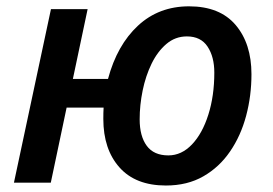

<svg xmlns="http://www.w3.org/2000/svg" viewBox="-20 -569 851 598"><path d="M496.6 8.8Q402.3 8.8 352.1 -47.6Q301.8 -104 301.8 -198.7Q301.8 -208 302 -217.5Q302.2 -227.1 302.7 -233.9H187.5L138.2 0H23.4L138.7 -540.5H252.9L207 -323.2H316.4Q344.7 -428.7 409.7 -489Q474.6 -549.3 568.8 -549.3Q664.6 -549.3 713.9 -491.2Q763.2 -433.1 763.2 -337.9Q763.2 -270.5 746.6 -208.3Q730 -146 696.5 -97.2Q663.1 -48.3 613.3 -19.8Q563.5 8.8 496.6 8.8ZM504.4 -85Q545.4 -85 577.9 -119.1Q610.4 -153.3 628.9 -211.9Q647.5 -270.5 647.5 -342.8Q647.5 -392.1 626.5 -423.8Q605.5 -455.6 562 -455.6Q525.9 -455.6 498.3 -432.1Q470.7 -408.7 452.1 -370.6Q433.6 -332.5 424.3 -287.1Q415 -241.7 415 -197.3Q415 -145 437 -115Q459 -85 504.4 -85Z"/></svg>

Font: Open Sans SemiBold
Style: Italic
Weight: 600
Italic angle: -12°
Designer: Monotype Design Team
Foundry: Monotype Imaging Inc.
Version: Version 3.003; ttfautohint (v1.8.4)